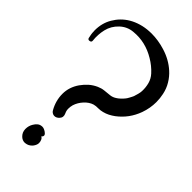

<svg xmlns="http://www.w3.org/2000/svg" viewBox="-425 -1602 1690 1690"><g transform="rotate(45 420.0 -757.0)"><path d="M13.7 -1074.2Q9.8 -1091.8 6.8 -1109.4Q3.9 -1127 3.9 -1144.5Q2.9 -1150.4 2.9 -1157.2Q2.9 -1248 44.9 -1318.4Q88.9 -1393.6 163.1 -1437.5Q203.1 -1460.9 250 -1474.6Q296.9 -1488.3 348.6 -1491.2Q362.3 -1492.2 377 -1492.2Q460.9 -1492.2 545.9 -1465.8Q645.5 -1435.5 717.8 -1370.1Q756.8 -1335 784.2 -1289.1Q812.5 -1243.2 824.2 -1186.5Q834 -1140.6 834 -1094.7Q834 -1019.5 807.6 -945.3Q764.6 -826.2 665 -751Q642.6 -734.4 616.2 -720.7Q590.8 -708 563.5 -701.2Q538.1 -694.3 510.7 -694.3Q482.4 -695.3 458 -688.5Q417 -675.8 381.8 -637.7Q347.7 -600.6 333 -554.7Q326.2 -530.3 326.2 -505.9Q326.2 -480.5 336.9 -459Q354.5 -421.9 330.1 -395.5Q309.6 -373 285.2 -373Q280.3 -373 275.4 -374Q265.6 -376 255.9 -382.8Q247.1 -388.7 240.2 -401.4Q197.3 -477.5 197.3 -561.5Q197.3 -644.5 248 -717.8Q272.5 -752 303.7 -780.3Q335 -807.6 374 -825.2Q406.2 -839.8 437.5 -842.8Q468.8 -845.7 503.9 -849.6Q515.6 -850.6 532.2 -856.4Q547.9 -862.3 564.5 -874Q575.2 -880.9 589.8 -894.5Q604.5 -907.2 619.1 -925.8Q622.1 -929.7 627.9 -937.5Q632.8 -946.3 639.6 -958Q643.6 -964.8 650.4 -978.5Q657.2 -993.2 657.2 -993.2Q664.1 -1013.7 669.9 -1037.1Q675.8 -1060.5 675.8 -1075.2Q677.7 -1121.1 666 -1164.1Q654.3 -1207 624 -1240.2Q578.1 -1291 516.6 -1327.1Q455.1 -1364.3 389.6 -1379.9Q325.2 -1395.5 253.9 -1388.7Q183.6 -1382.8 131.8 -1334Q79.1 -1284.2 63.5 -1216.8Q47.9 -1150.4 55.7 -1081.1Q57.6 -1062.5 37.1 -1059.6Q17.6 -1056.6 13.7 -1074.2ZM299.8 -161.1Q298.8 -162.1 297.9 -162.1Q295.9 -163.1 294.9 -162.1Q298.8 -163.1 297.9 -162.1Q297.9 -162.1 293 -160.2Q293.9 -161.1 294.9 -162.1Q295.9 -163.1 293 -158.2Q288.1 -150.4 286.1 -146.5Q284.2 -142.6 282.2 -132.8Q281.2 -129.9 281.2 -127.9Q280.3 -125 280.3 -123Q280.3 -126 280.3 -125Q280.3 -124 280.3 -120.1Q280.3 -119.1 281.2 -113.3Q281.2 -107.4 280.3 -114.3Q281.2 -108.4 280.3 -112.3Q279.3 -115.2 277.3 -117.2Q283.2 -110.4 277.3 -115.2Q270.5 -119.1 278.3 -116.2Q273.4 -117.2 272.5 -118.2Q271.5 -118.2 275.4 -117.2Q271.5 -118.2 268.6 -118.2Q265.6 -118.2 262.7 -117.2Q269.5 -119.1 262.7 -116.2Q254.9 -112.3 261.7 -117.2Q268.6 -121.1 261.7 -115.2Q254.9 -110.4 260.7 -116.2Q262.7 -118.2 264.6 -121.1Q266.6 -124 260.7 -115.2Q262.7 -118.2 263.7 -122.1Q264.6 -126 262.7 -116.2Q263.7 -123 263.7 -115.2Q262.7 -106.4 262.7 -113.3Q261.7 -120.1 262.7 -112.3Q264.6 -103.5 262.7 -109.4Q260.7 -116.2 260.7 -122.1Q261.7 -127.9 262.7 -134.8Q265.6 -155.3 283.2 -163.1Q300.8 -170.9 317.4 -168.9Q342.8 -165 351.6 -142.6Q358.4 -126 358.4 -111.3Q358.4 -104.5 357.4 -97.7Q354.5 -85 347.7 -73.2Q340.8 -60.5 332 -51.8Q308.6 -27.3 275.4 -23.4Q270.5 -22.5 265.6 -22.5Q238.3 -22.5 215.8 -43Q186.5 -70.3 185.5 -110.4Q185.5 -111.3 185.5 -113.3Q185.5 -152.3 205.1 -183.6Q215.8 -202.1 230.5 -214.8Q245.1 -228.5 266.6 -231.4Q271.5 -232.4 277.3 -232.4Q291 -232.4 302.7 -226.6Q319.3 -219.7 333 -207Q352.5 -189.5 336.9 -170.9Q321.3 -152.3 299.8 -161.1Z"/></g></svg>

Font: Digory Doodles
Style: Regular
Weight: 400
Designer: Holds Worth Design
Version: Version 1.0